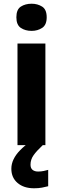

<svg xmlns="http://www.w3.org/2000/svg" viewBox="-20 -780 338 1032"><path d="M224 -546V0H74V-546ZM150 -760Q182 -760 206.5 -744.5Q231 -729 231 -687Q231 -646 206.5 -630Q182 -614 150 -614Q116 -614 92 -630Q68 -646 68 -687Q68 -729 92 -744.5Q116 -760 150 -760ZM144 105Q144 124 155 133Q166 142 185 142Q200 142 215 139Q230 136 239 133V221Q224 225 205.5 228.5Q187 232 163 232Q108 232 74.5 203.5Q41 175 41 127Q41 101 53 76Q65 51 88.5 27Q112 3 146 -21L210 0Q176 32 160 55Q144 78 144 105Z"/></svg>

Font: Noto Sans Syriac Eastern
Style: Bold
Weight: 700
Designer: Patrick Giasson and the Monotype Design Team
Foundry: Monotype Imaging Inc.
Version: Version 3.001